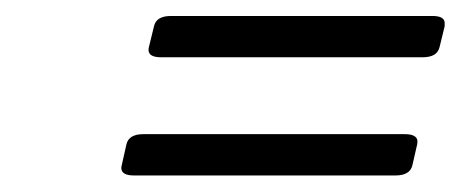

<svg xmlns="http://www.w3.org/2000/svg" viewBox="-20 -427 577 238"><path d="M157.7 -260.7H481.9Q500 -260.7 497.1 -248L491.2 -222.2Q488.3 -209.5 470.2 -209.5H146Q130.4 -209.5 130.4 -218.8Q130.4 -220.2 130.9 -222.2L136.7 -248Q139.6 -260.7 157.7 -260.7ZM191.9 -407.2H516.1Q531.2 -407.2 531.2 -398.4V-394.5L524.9 -368.7Q522 -356 503.9 -356H179.7Q164.1 -356 164.1 -365.2Q164.1 -366.7 164.6 -368.7L170.9 -394.5Q173.8 -407.2 191.9 -407.2Z"/></svg>

Font: Caudex
Style: Italic
Weight: 400
Italic angle: -13°
Version: Version 1.04